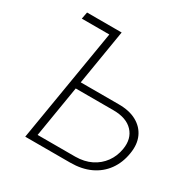

<svg xmlns="http://www.w3.org/2000/svg" viewBox="-166 -868 979 1009"><g transform="rotate(30 323.5 -364.0)"><path d="M282.7 -727.5 278.8 -686H68.8L76.7 -727.5ZM217.3 -393.1H460Q525.9 -393.6 570.1 -369.4Q614.3 -345.2 633.8 -302Q653.3 -258.8 643.6 -200.7Q633.8 -139.2 601.1 -94Q568.4 -48.8 516.1 -24.4Q463.9 0 394 0H121.6L242.7 -727.5H286.6L173.3 -40.5H401.9Q456.5 -41 497.8 -61.5Q539.1 -82 565.4 -118.2Q591.8 -154.3 599.6 -201.7Q610.8 -268.6 571.8 -310.3Q532.7 -352.1 453.1 -352.1H210.4Z"/></g></svg>

Font: Inter Tight ExtraLight
Style: Italic
Weight: 250
Italic angle: -9.39999°
Designer: Rasmus Andersson
Foundry: rsms
Version: Version 3.004